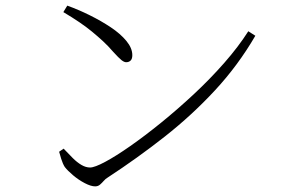

<svg xmlns="http://www.w3.org/2000/svg" viewBox="-20 -694 1040 682"><path d="M219 -674Q258 -660 298.5 -640Q339 -620 373.5 -597Q408 -574 429 -548.5Q450 -523 450 -498Q450 -485 444 -479Q438 -473 428 -473Q421 -473 411.5 -480.5Q402 -488 382 -510Q364 -531 345.5 -548Q327 -565 307 -581.5Q287 -598 262 -615Q237 -632 205 -651ZM862 -583 887 -567Q826 -462 744 -373.5Q662 -285 565.5 -209Q469 -133 362 -63Q355 -59 348.5 -51.5Q342 -44 335 -38Q328 -32 318 -32Q303 -32 281 -43.5Q259 -55 239.5 -71.5Q220 -88 210 -101Q203 -112 197.5 -129.5Q192 -147 190 -155L206 -166Q223 -148 238.5 -132.5Q254 -117 269.5 -108Q285 -99 300 -99Q316 -99 353.5 -119Q391 -139 442.5 -175Q494 -211 552 -258Q610 -305 668 -359Q726 -413 776.5 -470.5Q827 -528 862 -583Z"/></svg>

Font: Early Summer Mincho VF
Style: Regular
Weight: 250
Designer: GuiWonder
Version: Version 1.002